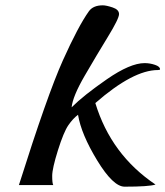

<svg xmlns="http://www.w3.org/2000/svg" viewBox="-20 -695 621 721"><path d="M573 -432Q480 -432 338 -308Q397 -114 564 -2Q540 6 448 6Q405 6 345 -92.5Q285 -191 273 -264Q254 -250 236.5 -224.5Q219 -199 197.5 -130.5Q176 -62 176 -34.5Q176 -7 180 0H51Q158 -339 216 -468Q274 -597 314 -653Q330 -675 366 -675Q379 -675 403 -667Q427 -659 427 -642Q427 -625 385 -556.5Q343 -488 298 -410.5Q253 -333 249 -292Q294 -337 381.5 -397.5Q469 -458 523 -458Q543 -458 562 -451.5Q581 -445 581 -435Q581 -432 573 -432Z"/></svg>

Font: Playball
Style: Regular
Weight: 400
Designer: Robert E. Leuschke
Foundry: Robert E. Leuschke
Version: Version 1.001